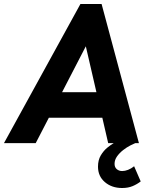

<svg xmlns="http://www.w3.org/2000/svg" viewBox="-51 -717 757 962"><path d="M-31 0 352 -697H458L645 0H491L379 -485L128 0ZM183 -127 245 -255H441L470 -127ZM561 225Q509 225 474.5 195.5Q440 166 440 118Q440 85 454 61.5Q468 38 486.5 23Q505 8 519 0H627Q619 3 601.5 12Q584 21 566 35Q548 49 535.5 66.5Q523 84 523 104Q523 121 534 130.5Q545 140 561 140Q575 140 590.5 134Q606 128 621 116L654 192Q636 206 613.5 215.5Q591 225 561 225Z"/></svg>

Font: Hanken Grotesk ExtraBold
Style: Italic
Weight: 800
Italic angle: -8°
Designer: Alfredo Marco Pradil
Foundry: Hanken Design Co.
Version: Version 3.013